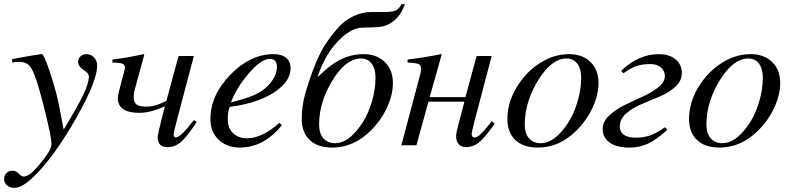

<svg xmlns="http://www.w3.org/2000/svg" viewBox="-81 -703 3814 929"><path d="M206 -186 227 -76Q294 -186 321.5 -243.5Q349 -301 349 -333Q349 -349 323 -365Q297 -382 297 -404Q297 -420 308.5 -430.5Q320 -441 337 -441Q359 -441 374 -425Q389 -409 389 -386Q389 -299 258 -81Q180 48 106.5 127Q33 206 -10 206Q-33 206 -47 194Q-61 182 -61 163Q-61 146 -49.5 134.5Q-38 123 -22 123Q-3 123 9.5 137Q22 151 34 151Q59 151 97 108Q135 65 158 27Q168 7 168 -8Q168 -38 137 -163.5Q106 -289 86 -340Q72 -377 55.5 -390.5Q39 -404 9 -404Q-7 -404 -22 -400V-417Q0 -421 10 -423Q51 -431 117 -441H121Q132 -441 162.5 -348Q193 -255 206 -186Z M857 -122 871 -113Q823 -40 794 -15.5Q765 9 729 9Q682 9 682 -39Q682 -53 704 -139L717 -189Q648 -157 593 -157Q489 -157 489 -229Q489 -245 517 -347Q524 -372 524 -376Q524 -388 513 -394Q502 -400 463 -400V-415Q529 -422 613 -441L617 -438L570 -266Q566 -250 566 -232Q566 -209 579.5 -198Q593 -187 627 -187Q671 -187 724 -215L783 -432H857L778 -133Q759 -60 759 -55Q759 -38 770 -38Q793 -38 857 -122Z M1271 -109 1283 -97Q1195 11 1079 11Q1017 11 977 -27Q937 -65 937 -126Q937 -242 1033.5 -341.5Q1130 -441 1243 -441Q1282 -441 1303.5 -423Q1325 -405 1325 -373Q1325 -308 1244.5 -255.5Q1164 -203 1031 -186Q1021 -166 1021 -125Q1021 -84 1046.5 -59Q1072 -34 1114 -34Q1188 -34 1271 -109ZM1037 -209 1038 -208Q1106 -225 1144 -241Q1182 -257 1209 -282Q1259 -330 1259 -379Q1259 -418 1224 -418Q1183 -418 1123.5 -349Q1064 -280 1037 -209Z M1862 -683H1878Q1850 -603 1784 -579Q1763 -571 1719.5 -570.5Q1676 -570 1665 -569Q1619 -563 1575 -523.5Q1531 -484 1502 -434.5Q1473 -385 1456 -333L1458 -332Q1517 -389 1559 -411Q1615 -441 1679 -441Q1741 -441 1780.5 -403.5Q1820 -366 1820 -301Q1820 -244 1791.5 -182.5Q1763 -121 1714 -72Q1631 11 1526 11Q1456 11 1417.5 -25.5Q1379 -62 1379 -128Q1379 -186 1394 -243Q1405 -282 1417 -318Q1429 -354 1449.5 -403.5Q1470 -453 1496.5 -493Q1523 -533 1555 -569Q1587 -605 1629.5 -625Q1672 -645 1719 -645H1779Q1815 -645 1832 -651.5Q1849 -658 1862 -683ZM1736 -326Q1736 -371 1717 -395.5Q1698 -420 1665 -420Q1598 -420 1537 -329Q1463 -216 1463 -101Q1463 -57 1484 -33.5Q1505 -10 1541 -10Q1602 -10 1662 -93Q1696 -139 1716 -203.5Q1736 -268 1736 -326Z M2299 -117 2313 -104Q2262 -34 2235 -12.5Q2208 9 2173 9Q2153 9 2139.5 -4.5Q2126 -18 2126 -45Q2126 -61 2142 -120L2166 -211H1992L1934 0H1861L1954 -350Q1956 -360 1956 -373Q1956 -388 1942.5 -393.5Q1929 -399 1891 -400V-415Q1970 -424 2052 -441L2056 -439L1998 -233H2171L2225 -432H2298L2215 -117Q2201 -61 2201 -56Q2201 -38 2217 -38Q2236 -38 2278 -91Q2285 -99 2299 -117Z M2815 -301Q2815 -244 2786.5 -182.5Q2758 -121 2709 -72Q2626 11 2521 11Q2451 11 2412.5 -25.5Q2374 -62 2374 -128Q2374 -211 2424.5 -290Q2475 -369 2554 -411Q2610 -441 2674 -441Q2736 -441 2775.5 -403.5Q2815 -366 2815 -301ZM2731 -326Q2731 -371 2712 -395.5Q2693 -420 2660 -420Q2593 -420 2532 -329Q2458 -216 2458 -101Q2458 -57 2479 -33.5Q2500 -10 2536 -10Q2597 -10 2657 -93Q2691 -139 2711 -203.5Q2731 -268 2731 -326Z M2935 -348 2925 -361Q3009 -441 3107 -441Q3157 -441 3187.5 -416Q3218 -391 3218 -350Q3218 -312 3187 -283.5Q3156 -255 3112 -236.5Q3068 -218 3024 -199.5Q2980 -181 2949 -154Q2918 -127 2918 -92Q2918 -37 2997 -37Q3031 -37 3061 -46.5Q3091 -56 3136 -87L3148 -75Q3092 -24 3051.5 -6.5Q3011 11 2964 11Q2903 11 2869 -13Q2835 -37 2835 -80Q2835 -114 2866 -143.5Q2897 -173 2941 -194.5Q2985 -216 3029.5 -236Q3074 -256 3105 -281.5Q3136 -307 3136 -335Q3136 -360 3117 -376.5Q3098 -393 3065 -393Q3026 -393 2997.5 -383Q2969 -373 2935 -348Z M3694 -301Q3694 -244 3665.5 -182.5Q3637 -121 3588 -72Q3505 11 3400 11Q3330 11 3291.5 -25.5Q3253 -62 3253 -128Q3253 -211 3303.5 -290Q3354 -369 3433 -411Q3489 -441 3553 -441Q3615 -441 3654.5 -403.5Q3694 -366 3694 -301ZM3610 -326Q3610 -371 3591 -395.5Q3572 -420 3539 -420Q3472 -420 3411 -329Q3337 -216 3337 -101Q3337 -57 3358 -33.5Q3379 -10 3415 -10Q3476 -10 3536 -93Q3570 -139 3590 -203.5Q3610 -268 3610 -326Z"/></svg>

Font: STIX
Style: Italic
Weight: 400
Italic angle: -16.33°
Designer: MicroPress Inc., with final additions and corrections provided by Coen Hoffman, Elsevier (retired)
Version: Version 1.1.1